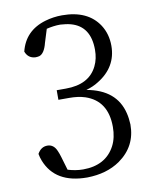

<svg xmlns="http://www.w3.org/2000/svg" viewBox="-84 -790 693 867"><g transform="rotate(-10 263.0 -356.5)"><path d="M163 -618 182 -679C203 -684 224 -687 245 -687C262 -686 278 -684 293 -680C351 -664 380 -620 380 -548C380 -521 375 -496 364 -474C339 -423 291 -398 220 -398H178V-354H228C254 -354 278 -351 300 -344C366 -322 399 -271 399 -191C399 -159 393 -130 380 -105C352 -52 303 -25 234 -25C210 -25 187 -29 164 -36L146 -97C143 -108 139 -118 136 -125C127 -148 112 -159 93 -159C73 -159 58 -149 47 -129C49 -118 52 -107 56 -97C85 -23 148 14 246 14C305 13 355 -1 397 -30C452 -69 479 -121 479 -188C478 -207 476 -224 472 -240C454 -315 400 -360 310 -376C331 -382 350 -390 367 -401C426 -437 456 -488 456 -553C456 -589 447 -621 429 -649C395 -701 339 -727 260 -727C233 -727 207 -723 183 -716C118 -697 79 -656 64 -595C72 -574 87 -562 110 -561C116 -561 122 -562 127 -563C143 -568 155 -586 163 -618Z"/></g></svg>

Font: Noto Serif Tangut
Style: Regular
Weight: 400
Designer: YANG Xicheng
Foundry: Liu Zhao Studio
Version: Version 2.169